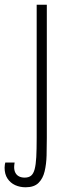

<svg xmlns="http://www.w3.org/2000/svg" viewBox="-98 -515 276 814"><path d="M10.5 279Q-13.5 279 -33.8 269.8Q-54 260.5 -66.2 242Q-78.5 223.5 -78.5 196Q-78.5 188.5 -77.5 183.2Q-76.5 178 -75.5 174H-36Q-37 181 -37.5 185Q-38 189 -38 193Q-38 208 -32.5 218Q-27 228 -17 233Q-7 238 6.5 238Q23.5 238 33.5 230Q43.5 222 48.8 202.8Q54 183.5 55.8 151Q57.5 118.5 57.5 70V-495H100.5V70Q100.5 107 99.5 144Q98.5 181 91.2 211.5Q84 242 65.2 260.5Q46.5 279 10.5 279Z"/></svg>

Font: Russolo 10pt ExtraLight
Style: Regular
Weight: 200
Designer: Micah Stupak-Hahn
Version: Version 1.000